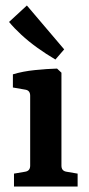

<svg xmlns="http://www.w3.org/2000/svg" viewBox="-20 -680 323 700"><path d="M204 -76Q204 -57 222 -54L263 -47V0H31V-47L72 -54Q90 -57 90 -76V-331Q90 -350 73 -353L27 -361V-409Q63 -420 107.5 -424.5Q152 -429 188 -430L204 -415ZM214 -500 182 -463Q148 -483 116 -506Q84 -529 57.5 -553.5Q31 -578 13 -600L78 -660Z"/></svg>

Font: Yrsa SemiBold
Style: Regular
Weight: 600
Version: Version 2.004